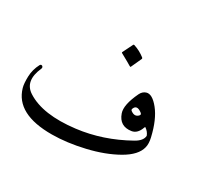

<svg xmlns="http://www.w3.org/2000/svg" viewBox="-144 -944 1271 1178"><g transform="rotate(30 492.0 -355.5)"><path d="M707.5 -503.9Q745.6 -516.6 795.2 -454.8Q844.7 -393.1 870.6 -281.2Q880.4 -240.2 873 -211.9Q857.9 -149.4 769.8 -99.1Q681.6 -48.8 560.8 -20.5Q439.9 7.8 335 8.3Q83 9.8 37.6 -149.4Q29.8 -176.8 31.2 -226.8Q32.7 -276.9 57.1 -322.8Q61 -329.6 67.6 -328.9Q74.2 -328.1 77.4 -322Q80.6 -315.9 77.6 -309.6Q26.4 -194.8 106.4 -144Q223.6 -68.8 443.8 -95.7Q624 -117.7 792 -211.9Q841.3 -239.3 843.3 -275.4Q834.5 -299.8 810.1 -316.9Q807.6 -318.8 805.2 -312.5Q787.1 -259.8 747.1 -253.9Q668 -242.2 641.6 -317.9Q623.5 -369.1 671.9 -470.7Q684.1 -496.1 707.5 -503.9ZM742.7 -362.8Q751 -372.1 738.3 -381.3Q697.3 -411.6 683.6 -375.5Q680.2 -366.7 687.5 -361.3Q719.7 -336.9 742.7 -362.8ZM492.2 -717.8Q494.1 -721.7 500 -719.7Q542 -706.1 578.1 -678.2Q583 -674.3 581.5 -669.4L546.9 -593.8Q544.9 -589.4 536.6 -595.2Q528.3 -601.1 459 -639.2Q454.6 -641.6 456.1 -645Z"/></g></svg>

Font: Amiri
Style: Slanted
Weight: 400
Italic angle: 9°
Designer: Khaled Hosny
Version: Version 000.107